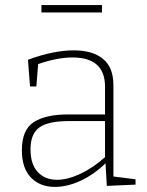

<svg xmlns="http://www.w3.org/2000/svg" viewBox="-20 -728 577 755"><path d="M426 -34 513 -23V-2L400 3L395 -86Q350 -42 297.5 -17.5Q245 7 196 7Q137 7 101.5 -30Q66 -67 66 -137Q66 -218 113 -248Q160 -278 248 -278H393V-387Q393 -502 265 -502Q205 -502 130 -476L123 -388H98L90 -493Q190 -530 270 -530Q344 -530 385 -496.5Q426 -463 426 -393ZM204 -21Q246 -21 296 -44.5Q346 -68 393 -110V-252H252Q170 -252 135 -227Q100 -202 100 -141Q100 -82 128.5 -51.5Q157 -21 204 -21ZM143 -708H381V-679H143Z"/></svg>

Font: Bitter Pro ExtraLight
Style: Regular
Weight: 275
Designer: Sol Matas, and Bitter project Authors
Foundry: Sol Matas
Version: Version 1.010